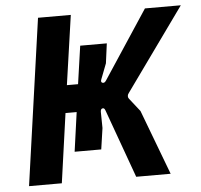

<svg xmlns="http://www.w3.org/2000/svg" viewBox="-51 -753 841 805"><g transform="rotate(-5 369.5 -350.0)"><path d="M39 0 138 -700H276L234 -408H281L304 -568H416L405 -485L380 -420Q375 -408 383.5 -405Q392 -402 399 -413L588 -700H739L490 -353Q485 -347 484.5 -340.5Q484 -334 488 -329L532 -273L635 0H490L386 -288Q382 -300 374 -298Q366 -296 366 -284L367 -216L354 -127H242L265 -292H218L177 0Z"/></g></svg>

Font: Finlandica SemiBold
Style: Italic
Weight: 600
Italic angle: -8°
Designer: Niklas Ekholm, Juho Hiilivirta, Jaakko Suomalainen
Foundry: Helsinki Type Studio
Version: Version 1.063